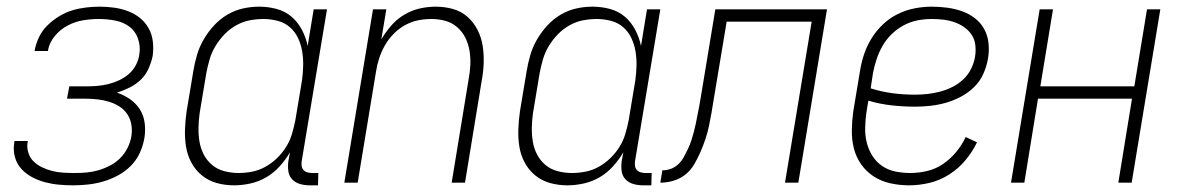

<svg xmlns="http://www.w3.org/2000/svg" viewBox="-20 -548 3540 576"><path d="M200 8Q178 8 156.5 6Q135 4 114.5 -1.5Q94 -7 75.5 -17Q57 -27 43.5 -42Q30 -57 24.5 -78Q19 -99 23 -121V-125H63V-122Q60 -106 65 -90Q70 -74 81 -63.5Q92 -53 106.5 -46Q121 -39 137 -35Q153 -31 170 -30Q187 -29 204 -29Q222 -29 239.5 -30.5Q257 -32 274.5 -37Q292 -42 309.5 -51Q327 -60 340.5 -73.5Q354 -87 362.5 -104Q371 -121 374 -138Q377 -157 374 -174.5Q371 -192 361.5 -206Q352 -220 337.5 -229Q323 -238 306.5 -243Q290 -248 271.5 -250Q253 -252 235 -252H181L188 -289H242Q258 -289 274 -290.5Q290 -292 306 -296Q322 -300 338 -307.5Q354 -315 367 -326.5Q380 -338 388 -353.5Q396 -369 398 -385Q402 -409 394 -432Q386 -455 367.5 -468.5Q349 -482 325 -486.5Q301 -491 276 -491Q253 -491 229 -487Q205 -483 183 -471.5Q161 -460 144.5 -440Q128 -420 124 -397V-395H84V-397Q88 -418 97.5 -437.5Q107 -457 123 -472.5Q139 -488 158 -499.5Q177 -511 197 -517Q217 -523 238 -525.5Q259 -528 279 -528Q301 -528 322.5 -525Q344 -522 364 -514.5Q384 -507 400 -494Q416 -481 426 -463Q436 -445 438.5 -423.5Q441 -402 438 -380Q434 -361 425.5 -342Q417 -323 402.5 -309Q388 -295 369 -285.5Q350 -276 331 -270Q352 -263 370 -250.5Q388 -238 399.5 -220Q411 -202 414 -179Q417 -156 413 -133Q409 -110 399 -88.5Q389 -67 372 -50Q355 -33 333.5 -21.5Q312 -10 289.5 -3.5Q267 3 244.5 5.5Q222 8 200 8Z M682 8Q655 8 630 1Q605 -6 585.5 -22Q566 -38 554 -60.5Q542 -83 538 -108.5Q534 -134 535 -161Q536 -188 540 -215L560 -335Q564 -359 571 -383Q578 -407 591 -429.5Q604 -452 622 -471.5Q640 -491 662 -504Q684 -517 708.5 -522.5Q733 -528 757 -528Q785 -528 810.5 -521Q836 -514 855 -497.5Q874 -481 886 -458Q898 -435 903 -410L921 -520H961L885 -64Q884 -57 885 -50Q886 -43 890.5 -38Q895 -33 902 -31Q909 -29 916 -29H935L934 8H909Q894 8 880 4Q866 0 856.5 -10Q847 -20 845 -34.5Q843 -49 845 -64L850 -91Q837 -69 819 -49Q801 -29 778.5 -16Q756 -3 731 2.5Q706 8 682 8ZM696 -29Q716 -29 736.5 -33Q757 -37 776 -47.5Q795 -58 811 -73.5Q827 -89 838.5 -107.5Q850 -126 856 -146.5Q862 -167 866 -187L886 -307Q889 -329 889.5 -351Q890 -373 886.5 -394Q883 -415 874 -434Q865 -453 849.5 -466.5Q834 -480 813 -485.5Q792 -491 770 -491Q750 -491 729 -487Q708 -483 688.5 -472Q669 -461 653.5 -445Q638 -429 626.5 -410Q615 -391 609 -370.5Q603 -350 599 -329L579 -209Q576 -188 575.5 -166Q575 -144 578.5 -123Q582 -102 591.5 -84Q601 -66 616.5 -53Q632 -40 653 -34.5Q674 -29 696 -29Z M1013 0 1099 -520H1139L1124 -430Q1137 -452 1154 -471.5Q1171 -491 1193 -504Q1215 -517 1239 -522.5Q1263 -528 1287 -528Q1314 -528 1339 -521Q1364 -514 1382.5 -497.5Q1401 -481 1412.5 -458.5Q1424 -436 1428 -410.5Q1432 -385 1431 -358Q1430 -331 1425 -305L1375 0H1335L1386 -311Q1390 -332 1391 -353.5Q1392 -375 1388.5 -396Q1385 -417 1376 -435Q1367 -453 1351.5 -466.5Q1336 -480 1316 -485.5Q1296 -491 1274 -491Q1254 -491 1234 -487Q1214 -483 1195 -472.5Q1176 -462 1160.5 -446Q1145 -430 1134.5 -411.5Q1124 -393 1117.5 -373Q1111 -353 1108 -333L1053 0Z M1682 8Q1655 8 1630 1Q1605 -6 1585.5 -22Q1566 -38 1554 -60.5Q1542 -83 1538 -108.5Q1534 -134 1535 -161Q1536 -188 1540 -215L1560 -335Q1564 -359 1571 -383Q1578 -407 1591 -429.5Q1604 -452 1622 -471.5Q1640 -491 1662 -504Q1684 -517 1708.5 -522.5Q1733 -528 1757 -528Q1785 -528 1810.5 -521Q1836 -514 1855 -497.5Q1874 -481 1886 -458Q1898 -435 1903 -410L1921 -520H1961L1885 -64Q1884 -57 1885 -50Q1886 -43 1890.5 -38Q1895 -33 1902 -31Q1909 -29 1916 -29H1935L1934 8H1909Q1894 8 1880 4Q1866 0 1856.5 -10Q1847 -20 1845 -34.5Q1843 -49 1845 -64L1850 -91Q1837 -69 1819 -49Q1801 -29 1778.5 -16Q1756 -3 1731 2.5Q1706 8 1682 8ZM1696 -29Q1716 -29 1736.5 -33Q1757 -37 1776 -47.5Q1795 -58 1811 -73.5Q1827 -89 1838.5 -107.5Q1850 -126 1856 -146.5Q1862 -167 1866 -187L1886 -307Q1889 -329 1889.5 -351Q1890 -373 1886.5 -394Q1883 -415 1874 -434Q1865 -453 1849.5 -466.5Q1834 -480 1813 -485.5Q1792 -491 1770 -491Q1750 -491 1729 -487Q1708 -483 1688.5 -472Q1669 -461 1653.5 -445Q1638 -429 1626.5 -410Q1615 -391 1609 -370.5Q1603 -350 1599 -329L1579 -209Q1576 -188 1575.5 -166Q1575 -144 1578.5 -123Q1582 -102 1591.5 -84Q1601 -66 1616.5 -53Q1632 -40 1653 -34.5Q1674 -29 1696 -29Z M2335 0 2415 -483H2160L2121 -249Q2118 -229 2114.5 -209.5Q2111 -190 2107 -170.5Q2103 -151 2096.5 -131.5Q2090 -112 2082 -93.5Q2074 -75 2063.5 -56.5Q2053 -38 2037 -25Q2021 -12 2001 -6Q1981 0 1961 0L1967 -37Q1980 -37 1992.5 -41.5Q2005 -46 2015 -55.5Q2025 -65 2031.5 -77Q2038 -89 2044 -101.5Q2050 -114 2054 -126.5Q2058 -139 2061.5 -152Q2065 -165 2067.5 -177.5Q2070 -190 2072.5 -203Q2075 -216 2077.5 -228.5Q2080 -241 2082 -254L2126 -520H2461L2375 0Z M2707 8Q2679 8 2651.5 2Q2624 -4 2601.5 -18.5Q2579 -33 2563.5 -55Q2548 -77 2541.5 -103.5Q2535 -130 2535.5 -158.5Q2536 -187 2540 -215L2560 -335Q2564 -361 2572.5 -386Q2581 -411 2595 -433.5Q2609 -456 2629 -475Q2649 -494 2673.5 -506Q2698 -518 2724 -523Q2750 -528 2775 -528Q2798 -528 2821 -525Q2844 -522 2865.5 -514.5Q2887 -507 2904.5 -493.5Q2922 -480 2932.5 -461Q2943 -442 2945.5 -418.5Q2948 -395 2944 -372Q2940 -349 2930 -326.5Q2920 -304 2902 -286.5Q2884 -269 2862 -257.5Q2840 -246 2817 -239.5Q2794 -233 2770.5 -230.5Q2747 -228 2725 -228Q2689 -228 2654 -232Q2619 -236 2585 -246L2579 -209Q2576 -187 2575.5 -164Q2575 -141 2580.5 -119.5Q2586 -98 2597.5 -80Q2609 -62 2626.5 -50Q2644 -38 2666 -33.5Q2688 -29 2711 -29Q2736 -29 2761.5 -35Q2787 -41 2809 -56Q2831 -71 2848.5 -92Q2866 -113 2877 -137L2911 -121Q2897 -92 2876 -67Q2855 -42 2827.5 -24.5Q2800 -7 2769 0.5Q2738 8 2707 8ZM2725 -264Q2743 -264 2762 -266Q2781 -268 2800 -273Q2819 -278 2837 -287Q2855 -296 2869.5 -309.5Q2884 -323 2893 -341Q2902 -359 2905 -377Q2908 -395 2906 -412.5Q2904 -430 2895 -443.5Q2886 -457 2872.5 -466.5Q2859 -476 2843 -481.5Q2827 -487 2810 -489Q2793 -491 2775 -491Q2754 -491 2733 -487Q2712 -483 2692 -472.5Q2672 -462 2655.5 -446Q2639 -430 2628 -411Q2617 -392 2610 -371Q2603 -350 2599 -329L2592 -283Q2623 -273 2656.5 -268.5Q2690 -264 2725 -264Z M3013 0 3099 -520H3139L3101 -289H3383L3421 -520H3461L3375 0H3335L3376 -252H3094L3053 0Z"/></svg>

Font: Iosevka Extralight
Style: Italic
Weight: 200
Italic angle: -9°
Monospace: yes
Designer: Belleve Invis
Foundry: Belleve Invis
Version: Version 32.5.0; ttfautohint (v1.8.4)